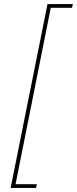

<svg xmlns="http://www.w3.org/2000/svg" viewBox="-20 -780 376 938"><path d="M156 138H32L212 -760H336L332 -742H228L56 120H160Z"/></svg>

Font: IBM Plex Sans Thin
Style: Italic
Weight: 100
Italic angle: -11.31°
Designer: Mike Abbink, Paul van der Laan, Pieter van Rosmalen
Foundry: Bold Monday
Version: Version 3.0